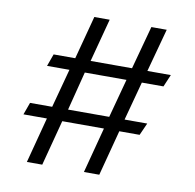

<svg xmlns="http://www.w3.org/2000/svg" viewBox="-69 -713 739 726"><g transform="rotate(10 300.0 -350.0)"><path d="M345 -233H185L139 -58H80L126 -233H36L53 -280H138L178 -429H92L109 -476H192L236 -642H295L251 -476H410L455 -642H514L469 -476H559L539 -429H456L416 -280H503L482 -233H404L358 -58H299ZM199 -280H357L397 -429H237Z"/></g></svg>

Font: PT Serif Caption
Style: Regular
Weight: 400
Designer: A.Korolkova, O.Umpeleva, V.Yefimov
Foundry: ParaType Ltd
Version: Version 1.000W OFL